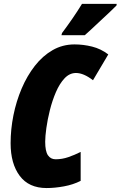

<svg xmlns="http://www.w3.org/2000/svg" viewBox="-20 -951 616 981"><path d="M217.8 9.8Q127.4 9.8 80.8 -52.5Q34.2 -114.7 34.2 -219.2Q34.2 -290 48.6 -361.8Q63 -433.6 90.6 -498.5Q118.2 -563.5 158 -614.5Q197.8 -665.5 248.8 -694.8Q299.8 -724.1 360.8 -724.1Q405.8 -724.1 450.7 -712.9Q495.6 -701.7 533.2 -672.9L455.1 -541Q407.2 -578.1 368.2 -578.1Q335.4 -578.1 309.8 -550.8Q284.2 -523.4 265.6 -480.2Q247.1 -437 234.9 -388.4Q222.7 -339.8 216.8 -296.6Q210.9 -253.4 210.9 -227.1Q210.9 -178.2 224.9 -157.7Q238.8 -137.2 264.2 -137.2Q297.4 -137.2 329.3 -148.2Q361.3 -159.2 392.1 -174.8V-26.9Q353.5 -7.3 306.6 1.2Q259.8 9.8 217.8 9.8ZM293.9 -771 296.9 -782.2Q324.2 -818.8 349.6 -855.5Q375 -892.1 398.9 -931.2H576.2L575.2 -922.9Q564 -911.1 541.3 -889.9Q518.6 -868.7 492.7 -844.5Q466.8 -820.3 445.1 -800Q423.3 -779.8 413.1 -771Z"/></svg>

Font: Open Sans Condensed ExtraBold
Style: Italic
Weight: 800
Width: 3
Italic angle: -12°
Designer: Monotype Design Team
Foundry: Monotype Imaging Inc.
Version: Version 3.003; ttfautohint (v1.8.4)